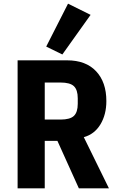

<svg xmlns="http://www.w3.org/2000/svg" viewBox="-20 -1027 640 1047"><path d="M224 0H76V-698H346Q448 -698 504 -638.5Q560 -579 560 -476Q560 -402 527.5 -348.5Q495 -295 437 -279L574 0H410L293 -259H224ZM310 -375Q362 -375 383 -395Q404 -415 404 -461V-491Q404 -537 383 -557Q362 -577 310 -577H224V-375ZM320 -730 232 -773 351 -1007 474 -946Z"/></svg>

Font: iA Writer Mono V
Style: Regular
Weight: 400
Designer: Mike Abbink, Paul van der Laan, Pieter van Rosmalen
Foundry: Bold Monday
Version: Version 2.000